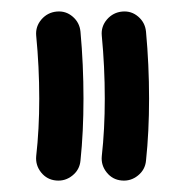

<svg xmlns="http://www.w3.org/2000/svg" viewBox="-20 -724 317 339"><path d="M194.8 -405.3Q178.7 -406.7 168.5 -419.4Q158.2 -432.1 159.7 -448.2Q165 -495.6 165 -549.8Q165 -606 159.7 -661.1Q158.2 -677.2 168.9 -689.7Q179.7 -702.1 195.8 -703.6Q211.9 -705.1 224.1 -694.6Q236.3 -684.1 237.8 -668Q243.2 -609.9 243.2 -549.8Q243.2 -491.2 237.8 -440.4Q236.3 -424.3 223.6 -414.1Q210.9 -403.8 194.8 -405.3ZM79.1 -405.3Q63 -406.7 52.7 -419.4Q42.5 -432.1 43.9 -448.2Q49.3 -495.6 49.3 -549.8Q49.3 -606 43.9 -661.1Q42.5 -677.2 53.2 -689.7Q64 -702.1 80.1 -703.6Q96.2 -705.1 108.4 -694.6Q120.6 -684.1 122.1 -668Q127.4 -609.9 127.4 -549.8Q127.4 -491.2 122.1 -440.4Q120.6 -424.3 107.9 -414.1Q95.2 -403.8 79.1 -405.3Z"/></svg>

Font: Mikhak-FD Black
Style: Regular
Weight: 900
Designer: Amin Abedi
Version: Version 3.2